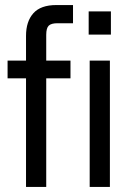

<svg xmlns="http://www.w3.org/2000/svg" viewBox="-20 -740 516 760"><path d="M83 -598Q83 -655 112 -687.5Q141 -720 203 -720H269V-648H207Q183 -648 173 -638.5Q163 -629 163 -602V-500H259V-430H163V0H83V-430H10V-500H83ZM335 -500H415V0H335ZM419 -603V-695H331V-603Z"/></svg>

Font: CyStack Display
Style: Regular
Weight: 400
Designer: Weizhong Zhang
Foundry: 本地遙控
Version: Version 1.000;Glyphs 3.1.2 (3151)